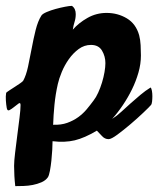

<svg xmlns="http://www.w3.org/2000/svg" viewBox="-45 -476 539 654"><path d="M200 -456Q213 -447 213 -428Q213 -414 209 -401.5Q205 -389 203 -375Q223 -398 253 -415Q283 -432 318 -432Q356 -432 387 -413.5Q418 -395 429 -356Q433 -341 434 -322Q435 -303 435 -287Q435 -258 426.5 -228.5Q418 -199 404.5 -171.5Q391 -144 373.5 -118Q356 -92 337 -71Q353 -81 368.5 -95.5Q384 -110 400.5 -124.5Q417 -139 433.5 -153Q450 -167 468 -178Q471 -175 472.5 -166.5Q474 -158 474 -148.5Q474 -139 473 -130Q472 -121 469 -118Q463 -111 443 -92Q423 -73 399.5 -53Q376 -33 355 -17.5Q334 -2 325 -2Q312 -2 302.5 -12.5Q293 -23 285 -31Q243 -6 209.5 2Q176 10 134 5Q134 16 133 34.5Q132 53 130 71.5Q128 90 125 106Q122 122 118 128Q110 139 96 145Q82 151 66.5 154Q51 157 35 157.5Q19 158 7 158Q5 141 4 123.5Q3 106 3 89Q3 73 6.5 44Q10 15 14 -16Q18 -47 21.5 -75Q25 -103 25 -118Q25 -128 18.5 -123.5Q12 -119 3.5 -112Q-5 -105 -12.5 -101Q-20 -97 -22 -108Q-24 -119 -25 -133.5Q-26 -148 -24 -160Q-21 -163 -12.5 -168.5Q-4 -174 6 -180.5Q16 -187 24 -192.5Q32 -198 34 -201Q44 -219 50.5 -249Q57 -279 63 -311.5Q69 -344 76.5 -374Q84 -404 96 -423Q100 -429 114 -435Q128 -441 144.5 -445.5Q161 -450 176.5 -453Q192 -456 200 -456ZM136 -51Q163 -50 184 -57.5Q205 -65 221.5 -77Q238 -89 250.5 -104Q263 -119 274 -134Q282 -144 289.5 -160.5Q297 -177 302.5 -195Q308 -213 311 -230.5Q314 -248 314 -261Q314 -284 302.5 -303.5Q291 -323 265 -323Q242 -323 223 -309Q204 -295 189.5 -274.5Q175 -254 165.5 -231Q156 -208 152 -190Q144 -155 140.5 -119Q137 -83 136 -51Z"/></svg>

Font: Praegefest
Style: Regular
Weight: 600
Designer: Peter Wiegel nach alter Vorlage
Foundry: Peter Wiegel
Version: Version 1.000